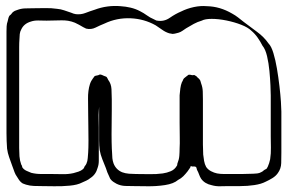

<svg xmlns="http://www.w3.org/2000/svg" viewBox="-20 -590 978 651"><path d="M934 -212V-73Q934 -56 933.5 -37Q933 -18 922 -3Q915 7 903.5 14Q892 21 881 26Q866 34 842.5 37.5Q819 41 795 41Q771 41 756 41Q742 41 727 41.5Q712 42 698 38Q674 33 662 16Q658 10 655 1.5Q652 -7 648 -14Q647 -16 646.5 -19.5Q646 -23 644 -24Q642 -26 637 -25.5Q632 -25 630 -26Q629 -26 628.5 -26.5Q628 -27 627 -27Q626 -26 626 -25Q626 -24 625 -22L616 -9Q609 0 601.5 7.5Q594 15 584 20Q569 33 539.5 37.5Q510 42 480 41.5Q450 41 435 41Q421 41 405 40.5Q389 40 375 33Q371 31 365 27Q359 23 356 19Q353 16 351 10Q347 2 344 -5.5Q341 -13 339 -20Q333 -35 327 -50Q321 -65 318 -81Q316 -97 316 -113Q316 -129 316 -145V-228Q316 -230 316 -230Q316 -230 316 -228Q316 -224 315.5 -221Q315 -218 315 -214Q314 -201 314.5 -186.5Q315 -172 315 -158V-68Q315 -57 315 -44.5Q315 -32 311 -21Q305 2 286 14Q280 19 272.5 22.5Q265 26 258 29Q243 37 216.5 39.5Q190 42 163.5 41.5Q137 41 122 41Q109 41 95 40.5Q81 40 68 36Q66 35 62.5 34Q59 33 57 32Q49 27 43.5 18.5Q38 10 33 2Q29 -6 26.5 -14Q24 -22 21 -29Q16 -43 11 -57Q6 -71 4 -86Q3 -99 2.5 -112.5Q2 -126 2 -139V-483Q2 -492 2.5 -501Q3 -510 6 -518Q7 -522 8 -526.5Q9 -531 11 -535Q12 -537 14 -538.5Q16 -540 17 -541Q19 -543 21.5 -546.5Q24 -550 27 -551Q29 -553 32.5 -554Q36 -555 38 -556Q51 -561 64.5 -561.5Q78 -562 91 -562Q111 -562 132.5 -562.5Q154 -563 174 -560Q186 -559 197.5 -555Q209 -551 221 -547Q230 -543 237 -542Q254 -540 269.5 -546Q285 -552 301 -557Q322 -565 344.5 -568Q367 -571 389 -569Q406 -568 423 -564Q440 -560 455 -552Q467 -546 478 -538Q489 -530 501 -525Q504 -524 507 -522Q510 -520 513 -520Q536 -516 555.5 -529.5Q575 -543 594 -551Q614 -561 637 -566Q660 -571 682 -569Q726 -568 767 -544Q778 -538 787 -531Q796 -524 806 -516Q828 -499 851.5 -482Q875 -465 891 -442Q900 -433 907 -410Q914 -387 919 -357.5Q924 -328 927.5 -298Q931 -268 932.5 -245Q934 -222 934 -212ZM870 -435Q863 -449 853.5 -462.5Q844 -476 832 -486Q821 -497 798 -506Q775 -515 748 -520.5Q721 -526 698 -526Q675 -526 664 -520Q650 -516 637 -509Q624 -502 611 -494Q605 -490 598.5 -485.5Q592 -481 585 -479L573 -476Q572 -476 569.5 -475.5Q567 -475 565 -475Q563 -475 560 -476Q557 -477 554 -477Q541 -481 530 -489Q519 -497 508 -504Q469 -526 423 -528Q376 -530 334 -510Q319 -504 304 -496.5Q289 -489 272 -493Q267 -495 262 -498Q255 -502 248 -506Q241 -510 234 -513Q212 -522 186.5 -521Q161 -520 138 -520Q125 -520 111 -520.5Q97 -521 85 -517Q61 -510 52 -490Q48 -483 47 -474.5Q46 -466 46 -458Q45 -445 45 -430.5Q45 -416 45 -402V-88Q45 -74 46 -60Q47 -46 52 -32Q54 -30 54.5 -27Q55 -24 56 -22Q61 -15 69.5 -11Q78 -7 86 -4Q102 0 120 0Q138 0 155 0Q173 0 192 0.5Q211 1 229 -3Q237 -5 246 -8Q255 -11 262 -17Q265 -20 267 -26Q269 -28 270.5 -30.5Q272 -33 273 -35Q277 -44 277.5 -54Q278 -64 279 -73Q280 -88 280 -113.5Q280 -139 279.5 -164Q279 -189 279 -204Q279 -227 278.5 -255Q278 -283 285 -305Q287 -311 289.5 -315.5Q292 -320 295 -324Q297 -326 298 -328Q299 -330 300 -331Q302 -333 306 -333.5Q310 -334 313 -335Q315 -336 317.5 -337Q320 -338 321 -337Q323 -337 326.5 -335.5Q330 -334 332 -333L340 -330Q342 -329 344 -325Q346 -321 347 -319Q357 -306 358 -287.5Q359 -269 359 -253Q359 -242 359 -217Q359 -192 358.5 -162.5Q358 -133 358.5 -108Q359 -83 360 -72Q360 -63 361 -53.5Q362 -44 365 -36Q373 -15 394 -6Q405 -2 417.5 -1Q430 0 441 0Q464 0 487 0.5Q510 1 532 -2Q546 -4 559 -9.5Q572 -15 579 -27Q581 -29 581 -32Q581 -35 582 -37Q587 -49 588 -61.5Q589 -74 589 -87Q590 -102 589.5 -126Q589 -150 589 -173.5Q589 -197 589 -212V-267Q590 -279 591.5 -290.5Q593 -302 597 -312Q599 -314 600 -317.5Q601 -321 602 -322Q604 -325 607 -327Q610 -329 612 -331Q614 -332 615.5 -333.5Q617 -335 618 -336Q621 -337 625 -336.5Q629 -336 632 -335Q634 -335 636.5 -335.5Q639 -336 640 -335Q642 -334 645 -332Q648 -330 649 -328Q651 -326 653.5 -324Q656 -322 657 -320Q659 -318 660 -314Q661 -310 662 -307Q667 -294 667.5 -280Q668 -266 668 -252V-133Q668 -117 668 -100Q668 -83 669 -66Q670 -56 672 -44.5Q674 -33 679 -24Q685 -15 695.5 -9.5Q706 -4 716 -2Q727 0 739 0Q751 0 762 0Q781 0 800.5 0Q820 0 839 -1Q845 -1 852.5 -2Q860 -3 865 -6Q870 -8 874 -12Q876 -14 879.5 -15.5Q883 -17 884 -18L888 -25Q893 -36 896 -50Q899 -70 898.5 -89.5Q898 -109 898 -128V-266Q898 -277 897 -300Q896 -323 893.5 -349.5Q891 -376 885.5 -399.5Q880 -423 870 -435Z"/></svg>

Font: Rubik Vinyl
Style: Regular
Weight: 400
Designer: Hubert and Fischer, NaN
Foundry: Hubert and Fischer, NaN
Version: Version 2.200